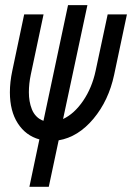

<svg xmlns="http://www.w3.org/2000/svg" viewBox="-20 -531 509 740"><path d="M93.3 189 131.8 6.3Q79.1 -8.3 48.6 -55.7Q18.1 -103 18.1 -175.3Q18.1 -214.4 27.3 -257.8L73.2 -475.6H147.9L98.6 -243.2Q91.3 -208.5 91.3 -175.3Q91.3 -157.7 94 -141.6Q96.7 -125.5 102.8 -109.9Q108.9 -94.2 120.4 -82.5Q131.8 -70.8 147.5 -65.4L242.2 -511.2H316.9L223.1 -72.3Q266.1 -92.3 300.3 -142.3Q334.5 -192.4 348.6 -258.3L395 -475.6H469.2L419.9 -242.7Q398.9 -143.6 340.1 -73.2Q281.2 -2.9 206.1 9.8L168 189Z"/></svg>

Font: Anka/Coder Narrow
Style: Italic
Weight: 400
Width: 3
Italic angle: -12°
Monospace: yes
Version: Version 001.100